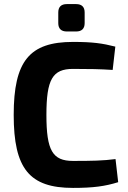

<svg xmlns="http://www.w3.org/2000/svg" viewBox="-20 -907 626 939"><path d="M307 -887C279 -887 265 -873 265 -846V-794C265 -767 279 -753 307 -753H352C380 -753 394 -767 394 -794V-846C394 -873 380 -887 352 -887ZM545 -129C484 -121 429 -120 337 -120C237 -120 207 -171 207 -345C207 -519 237 -570 337 -570C424 -570 466 -569 531 -565L544 -679C481 -695 434 -702 337 -702C124 -702 47 -608 47 -345C47 -82 124 12 337 12C436 12 494 4 558 -16Z"/></svg>

Font: SnT
Style: Bold
Weight: 700
Designer: Natanael Gama
Version: Version 1.001;PS 001.001;hotconv 1.0.70;makeotf.lib2.5.58329